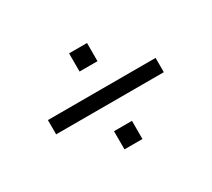

<svg xmlns="http://www.w3.org/2000/svg" viewBox="-94 -643 848 769"><g transform="rotate(-30 330.0 -258.0)"><path d="M81 -225V-291H579V-225ZM288 -36V-120H371V-36ZM288 -396V-480H371V-396Z"/></g></svg>

Font: Archivo SemiExpanded Light
Style: Regular
Weight: 300
Width: 6
Designer: Hector Gatti
Foundry: Omnibus-Type
Version: Version 2.001